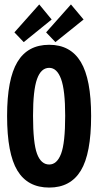

<svg xmlns="http://www.w3.org/2000/svg" viewBox="-20 -834 440 866"><path d="M202 12Q105 12 58.5 -64.5Q12 -141 12 -311Q12 -477 58.5 -554.5Q105 -632 202 -632Q298 -632 344.5 -554.5Q391 -477 391 -311Q391 -141 344.5 -64.5Q298 12 202 12ZM202 -92Q237 -92 255.5 -140.5Q274 -189 274 -312Q274 -427 255.5 -477.5Q237 -528 202 -528Q165 -528 147 -477.5Q129 -427 129 -312Q129 -189 147 -140.5Q165 -92 202 -92ZM230 -644 188 -688 300 -814 357 -746ZM87 -644 45 -688 157 -814 213 -746Z"/></svg>

Font: Inconsolata Condensed Black
Style: Regular
Weight: 900
Width: 3
Monospace: yes
Designer: Raph Levien, Cyreal, Brenton Simpson
Foundry: Raph Levien, Cyreal, Google
Version: Version 3.001; ttfautohint (v1.8.2.53-6de2)